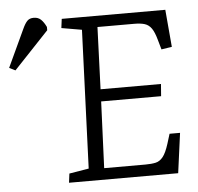

<svg xmlns="http://www.w3.org/2000/svg" viewBox="-212 -768 845 820"><g transform="rotate(-5 210.0 -357.5)"><path d="M163 -646 76 -661 81 -700H525L539 -540L494 -533L482 -575Q473 -608 461.5 -624.5Q450 -641 432.5 -646.5Q415 -652 387 -652H230L220 -386H479L475 -334H218L206 -49H383Q409 -49 427 -53Q445 -57 458.5 -74Q472 -91 484 -129L497 -171H542L519 0H51L56 -39L140 -53ZM-135 -498 -161 -511 -86 -672Q-76 -694 -66 -704.5Q-56 -715 -38 -715Q-19 -715 -7 -703.5Q5 -692 15 -671V-657Z"/></g></svg>

Font: Literata 12pt Light
Style: Italic
Weight: 300
Italic angle: -2°
Designer: Latin by Veronika Burian and Jose Scaglione. Greek by Irene Vlachou. Cyrillic by Vera Evstafieva
Foundry: TypeTogether
Version: Version 3.002